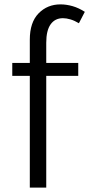

<svg xmlns="http://www.w3.org/2000/svg" viewBox="-20 -856 407 876"><path d="M116 0V-675Q116 -754 156 -795Q196 -836 256 -836Q283 -836 311 -828Q339 -820 367 -802L340 -750Q320 -762 301.5 -767.5Q283 -773 267 -773Q231 -773 211 -745Q191 -717 191 -661V0ZM36 -510V-569H337V-510Z"/></svg>

Font: Yaldevi ExtraLight
Style: Regular
Weight: 400
Version: Version 1.100